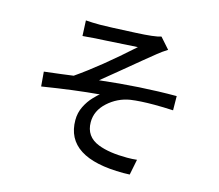

<svg xmlns="http://www.w3.org/2000/svg" viewBox="-110 -900 1220 1072"><g transform="rotate(15 500.0 -364.5)"><path d="M688 31Q352 31 352 -186Q352 -228 370 -264.5Q388 -301 414 -328Q440 -355 447 -359Q306 -347 119 -317L112 -401Q222 -414 279 -422Q412 -514 584 -669L401 -658Q333 -655 296 -651L269 -649L265 -738Q303 -735 347 -735Q388 -735 550 -743Q661 -748 696 -760L751 -698Q719 -678 695 -658Q651 -623 510 -506Q452 -458 422 -434Q654 -461 864 -461L865 -379Q806 -382 756 -382Q675 -382 619 -374Q547 -362 492.5 -312.5Q438 -263 438 -197Q438 -113 518 -82Q582 -57 685 -57Q715 -57 742 -60L724 30Z"/></g></svg>

Font: LXGW 975 Gothic SC
Style: Regular
Weight: 400
Version: Version 2.01;February 25, 2021